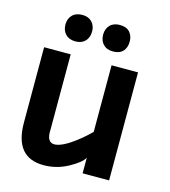

<svg xmlns="http://www.w3.org/2000/svg" viewBox="-113 -842 835 944"><g transform="rotate(15 304.5 -370.5)"><path d="M184.1 -166Q180.2 -97.7 225.6 -101.6Q273.4 -106 359.9 -180.7Q378.9 -197.3 392.1 -210.9V-549.8H526.9V0H392.1V-79.1Q377 -51.8 319.1 -20.3Q261.2 11.2 195.8 11.2Q48.8 11.2 48.8 -166V-549.8H184.1ZM121.1 -685.1Q121.1 -714.8 139.2 -733.4Q157.2 -752 189.9 -752Q221.2 -752 239 -733.2Q256.8 -714.4 256.8 -685.1Q256.8 -654.8 239 -636Q221.2 -617.2 189.9 -617.2Q157.2 -617.2 139.2 -636Q121.1 -654.8 121.1 -685.1ZM313 -685.1Q313 -714.4 330.8 -733.2Q348.6 -752 380.9 -752Q414.1 -752 431.2 -733.4Q448.2 -714.8 448.2 -685.1Q448.2 -654.3 431.2 -635.7Q414.1 -617.2 380.9 -617.2Q348.6 -617.2 330.8 -636Q313 -654.8 313 -685.1Z"/></g></svg>

Font: Junction Bold
Style: Bold
Weight: 700
Designer: Caroline Hadilaksono
Foundry: Caroline Hadilaksono
Version: Version 001.001